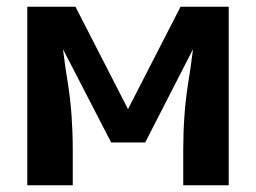

<svg xmlns="http://www.w3.org/2000/svg" viewBox="-20 -550 760 570"><path d="M61 0H196V-106Q196 -156 192.5 -206Q189 -256 181 -305.5Q173 -355 167 -404L310 -127H411L553 -404Q547 -355 539 -305.5Q531 -256 527.5 -206Q524 -156 524 -106V0H659V-530H516L360 -226L204 -530H61Z"/></svg>

Font: Iosevka Sparkle Extrabold
Style: Regular
Weight: 800
Designer: Belleve Invis
Foundry: Belleve Invis
Version: Version 4.5.0; ttfautohint (v1.8.3)